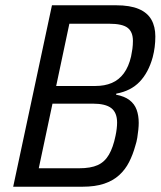

<svg xmlns="http://www.w3.org/2000/svg" viewBox="-20 -708 609 728"><path d="M30 0 177 -688H420Q473 -688 506 -674Q539 -660 554 -633.5Q569 -607 569 -570Q569 -549 566.5 -529.5Q564 -510 559 -491Q543 -433 509.5 -398Q476 -363 421 -353L420 -349Q452 -343 471 -328.5Q490 -314 498 -292Q506 -270 506 -242Q506 -231 504.5 -216Q503 -201 500.5 -185.5Q498 -170 493 -155Q484 -122 469.5 -93.5Q455 -65 432 -44Q409 -23 375 -11.5Q341 0 292 0ZM127 -70H280Q324 -70 350.5 -82Q377 -94 393 -121.5Q409 -149 418 -193Q421 -207 422.5 -220Q424 -233 424 -243Q424 -281 402 -298Q380 -315 332 -315H179ZM193 -382H342Q377 -382 404 -393.5Q431 -405 449.5 -430Q468 -455 477 -494Q480 -508 482 -522.5Q484 -537 484 -553Q484 -587 464 -602.5Q444 -618 394 -618H243Z"/></svg>

Font: Saira SemiCondensed
Style: Italic
Weight: 400
Width: 4
Italic angle: -12°
Designer: Hector Gatti with collaboration of the Omnibus-Type team
Foundry: Omnibus-Type
Version: Version 1.101